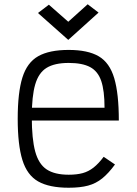

<svg xmlns="http://www.w3.org/2000/svg" viewBox="-20 -866 640 900"><path d="M302 14Q211 14 159 -15.5Q107 -45 85 -116Q63 -187 63 -309Q63 -432 85 -502.5Q107 -573 159 -602.5Q211 -632 302 -632Q392 -632 443 -602Q494 -572 515.5 -499.5Q537 -427 537 -301H92V-361H470Q470 -441 454.5 -486.5Q439 -532 402.5 -551.5Q366 -571 302 -571Q236 -571 198.5 -548Q161 -525 145 -470Q129 -415 129 -318Q129 -215 145 -156Q161 -97 198.5 -72Q236 -47 302 -47Q340 -47 367.5 -54.5Q395 -62 418.5 -80.5Q442 -99 466 -131L519 -95Q489 -54 459.5 -30Q430 -6 393 4Q356 14 302 14ZM300 -679 158 -805 209 -844 300 -764 391 -846 442 -807Z"/></svg>

Font: Victor Mono Light
Style: Regular
Weight: 300
Monospace: yes
Designer: Rune Bjørnerås
Version: Version 1.561;gftools[0.9.30]